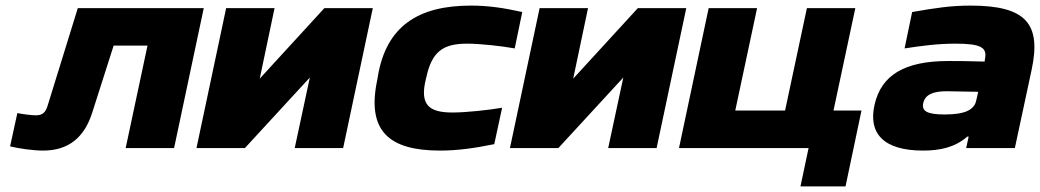

<svg xmlns="http://www.w3.org/2000/svg" viewBox="-20 -529 3716 686"><path d="M309 -125 386 -366H507L429 0H602L708 -500H258L150 -151C142 -125 130 -117 108 -117C93 -117 61 -121 42 -125L16 -6C49 2 99 9 134 9C225 9 281 -38 309 -125Z M682 0H855L1087 -252L1033 0H1206L1312 -500H1139L908 -248L961 -500H788Z M1330 -256 1328 -244C1289 -61 1370 9 1552 9C1613 9 1673 1 1746 -14L1774 -144C1727 -136 1646 -127 1597 -127C1514 -127 1478 -153 1502 -248L1503 -252C1523 -345 1563 -373 1649 -373C1698 -373 1775 -364 1819 -356L1846 -486C1779 -501 1724 -509 1662 -509C1475 -509 1360 -436 1330 -256Z M1802 0H1975L2207 -252L2153 0H2326L2432 -500H2259L2028 -248L2081 -500H1908Z M2512 -500 2406 0H2869L2840 137H3001L3058 -134H2958L3036 -500H2863L2785 -134H2607L2685 -500Z M3448 -509C3379 -509 3324 -501 3239 -486L3212 -356C3277 -366 3332 -373 3394 -373C3486 -373 3508 -359 3499 -317L3498 -309C3437 -311 3392 -311 3368 -311C3211 -311 3129 -260 3105 -156C3081 -53 3136 9 3278 9C3340 9 3393 -3 3436 -41H3441L3432 0H3606L3666 -280C3701 -444 3646 -509 3448 -509ZM3279 -162C3286 -190 3312 -203 3362 -203C3380 -203 3432 -202 3475 -201L3468 -170C3461 -136 3427 -120 3355 -120C3290 -120 3272 -133 3279 -162Z"/></svg>

Font: LT Wave Black
Style: Italic
Weight: 900
Designer: Daniel Lyons
Version: Version 2.5 (Glyphs App)